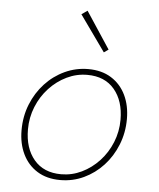

<svg xmlns="http://www.w3.org/2000/svg" viewBox="-54 -794 707 853"><g transform="rotate(5 300.0 -368.0)"><path d="M246 12Q186 12 143.5 -14.5Q101 -41 78.5 -87.5Q56 -134 56 -194Q56 -256 77.5 -309.5Q99 -363 136.5 -403.5Q174 -444 223.5 -467Q273 -490 328 -490Q388 -490 430.5 -463.5Q473 -437 495.5 -390.5Q518 -344 518 -284Q518 -223 496.5 -169Q475 -115 437.5 -74.5Q400 -34 351 -11Q302 12 246 12ZM248 -14Q296 -14 339.5 -35Q383 -56 417 -92.5Q451 -129 470.5 -177Q490 -225 490 -278Q490 -362 447 -413Q404 -464 326 -464Q278 -464 234.5 -443Q191 -422 157 -385.5Q123 -349 103.5 -301Q84 -253 84 -200Q84 -116 127 -65Q170 -14 248 -14ZM390 -570 276 -730 302 -748 410 -584Z"/></g></svg>

Font: Source Code Pro ExtraLight ExtraLight
Style: Italic
Weight: 250
Italic angle: -11°
Monospace: yes
Version: Version 1.016;hotconv 1.0.116;makeotfexe 2.5.65601